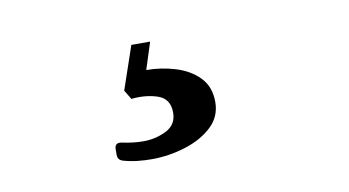

<svg xmlns="http://www.w3.org/2000/svg" viewBox="-38 -72 676 372"><g transform="rotate(-10 300.0 114.5)"><path d="M170 196Q170 183 183 185Q206 190 226 190Q250 190 271 179.5Q292 169 292 145Q292 118 269 110Q246 102 217 105L206 87L235 2H272L255 55Q284 55 312 63.5Q340 72 358 90.5Q376 109 376 139Q376 168 355 187.5Q334 207 301.5 217Q269 227 236 227Q222 227 208 225.5Q194 224 180 220Q170 217 170 207Z"/></g></svg>

Font: Zen Old Mincho
Style: Bold
Weight: 700
Designer: Yoshimichi Ohira
Foundry: Positype
Version: Version 1.500